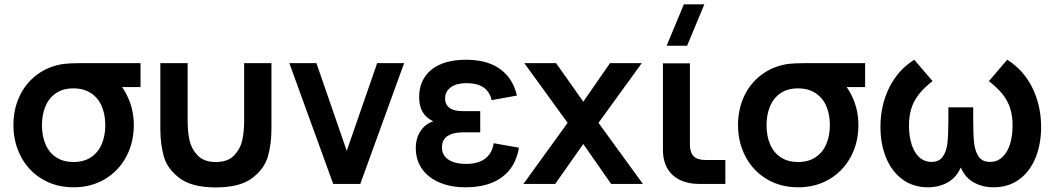

<svg xmlns="http://www.w3.org/2000/svg" viewBox="-20 -822 4712 858"><path d="M308.5 15Q230 15 168.8 -21.5Q107.5 -58 73.8 -121.8Q40 -185.5 40 -263Q40 -330 64.5 -385.8Q89 -441.5 134.2 -479.5Q179.5 -517.5 240.5 -532Q264 -537.5 295 -538.8Q326 -540 382 -540H608V-433H525.5Q543 -408 556 -377Q578 -323.5 578 -263Q578 -185 544 -121.5Q510 -58 448.8 -21.5Q387.5 15 308.5 15ZM308.5 -98Q354.5 -98 386.5 -119.2Q418.5 -140.5 434.5 -177.8Q450.5 -215 450.5 -263Q450.5 -310.5 434.5 -347.8Q418.5 -385 386.2 -406Q354 -427 308.5 -427Q307.5 -427 306.5 -427Q261.5 -427 230 -405.5Q198.5 -384 183 -346.8Q167.5 -309.5 167.5 -263Q167.5 -213.5 183.8 -176.2Q200 -139 231.8 -118.5Q263.5 -98 308.5 -98Z M696.5 -247V-540H818.5V-280Q818.5 -233 827 -194.8Q835.5 -156.5 863.5 -127.2Q891.5 -98 944.5 -98Q998 -98 1026 -127.2Q1054 -156.5 1062.5 -194.8Q1071 -233 1071 -280V-540H1193V-247Q1193 -177.5 1177 -122.2Q1161 -67 1106.5 -25.8Q1052 15.5 944.5 15.5Q837.5 15.5 782.8 -25.8Q728 -67 712.2 -122.2Q696.5 -177.5 696.5 -247Z M1469 0 1273 -540H1394L1529.5 -148L1665.5 -540H1786L1590 0Z M2060.5 15Q2161.5 15 2223 -30Q2284.5 -75 2299 -162L2186 -182Q2182.5 -157.5 2172 -140Q2161.5 -122.5 2145.5 -111.2Q2129.5 -100 2108.8 -94.8Q2088 -89.5 2063.5 -89.5Q2012 -89.5 1983.5 -109Q1955 -128.5 1955 -162.5Q1955 -198.5 1980.3 -214.5Q2005.5 -230.5 2046 -230.5H2126V-325.5H2046Q2007 -325.5 1988 -340.5Q1969 -355.5 1969 -382Q1969 -399 1976.3 -411.8Q1983.5 -424.5 1996.3 -433.2Q2009 -442 2026.5 -446.2Q2044 -450.5 2064.5 -450.5Q2111.5 -450.5 2139.8 -432Q2168 -413.5 2177 -374.5L2290 -395Q2279.5 -439.5 2257.8 -470Q2236 -500.5 2206 -519.5Q2176 -538.5 2139.3 -546.8Q2102.5 -555 2062.5 -555Q2013 -555 1974 -543.8Q1935 -532.5 1908.3 -511Q1881.5 -489.5 1867.3 -458.5Q1853 -427.5 1853 -388Q1853 -349.5 1867.8 -323Q1882.5 -296.5 1916 -280Q1880 -268 1859 -236Q1838 -204 1838 -159.5Q1838 -121.5 1853 -89.5Q1868 -57.5 1896.8 -34.2Q1925.5 -11 1966.8 2Q2008 15 2060.5 15Z M2319 0 2516.5 -273 2323 -540H2465L2586.5 -367.5L2706 -540H2848L2654.5 -273L2853 0H2711L2586.5 -178.5L2461 0Z M2959 -617.5 3036 -802.5H3127.5L3050.5 -617.5ZM3221.5 0H3107.5Q3029 0 2985.8 -40Q2942.5 -80 2942.5 -152.5V-539H3063V-177Q3063 -140.5 3079.8 -123.8Q3096.5 -107 3133 -107H3221.5Z M3546.5 15Q3468 15 3406.8 -21.5Q3345.5 -58 3311.8 -121.8Q3278 -185.5 3278 -263Q3278 -330 3302.5 -385.8Q3327 -441.5 3372.2 -479.5Q3417.5 -517.5 3478.5 -532Q3502 -537.5 3533 -538.8Q3564 -540 3620 -540H3846V-433H3763.5Q3781 -408 3794 -377Q3816 -323.5 3816 -263Q3816 -185 3782 -121.5Q3748 -58 3686.8 -21.5Q3625.5 15 3546.5 15ZM3546.5 -98Q3592.5 -98 3624.5 -119.2Q3656.5 -140.5 3672.5 -177.8Q3688.5 -215 3688.5 -263Q3688.5 -310.5 3672.5 -347.8Q3656.5 -385 3624.2 -406Q3592 -427 3546.5 -427Q3545.5 -427 3544.5 -427Q3499.5 -427 3468 -405.5Q3436.5 -384 3421 -346.8Q3405.5 -309.5 3405.5 -263Q3405.5 -213.5 3421.8 -176.2Q3438 -139 3469.8 -118.5Q3501.5 -98 3546.5 -98Z M4127 15Q4060 15 4012 -21Q3964 -57 3939.2 -118.2Q3914.5 -179.5 3914.5 -255Q3914.5 -351.5 3953.8 -430.5Q3993 -509.5 4065.5 -555L4147.5 -459.5Q4091 -416 4066.5 -370.5Q4042 -325 4042 -260Q4042 -213.5 4053.8 -176.8Q4065.5 -140 4088.2 -119.2Q4111 -98.5 4143 -98.5Q4176.5 -98.5 4192.8 -121.5Q4209 -144.5 4213.5 -180.8Q4218 -217 4218 -281V-342.5H4329V-285Q4329 -219 4333.2 -182Q4337.5 -145 4353.8 -121.8Q4370 -98.5 4404 -98.5Q4436.5 -98.5 4459.2 -119.8Q4482 -141 4493.5 -177.8Q4505 -214.5 4505 -260Q4505 -305 4493.8 -339.2Q4482.5 -373.5 4459.5 -402Q4436.5 -430.5 4399 -459.5L4481 -555Q4554.5 -509 4593.5 -429.5Q4632.5 -350 4632.5 -254Q4632.5 -178 4607.5 -116.8Q4582.5 -55.5 4534.5 -20.2Q4486.5 15 4420 15Q4364.5 15 4323 -12Q4291 -33 4273.5 -73.5Q4255.5 -33 4223.5 -12Q4182 15 4127 15Z"/></svg>

Font: Vela Sans Bd
Style: Bold
Weight: 700
Designer: Principal design: Mikhail Sharanda - project Manrope.
Design modification: Ravid Balaliev
Foundry: Mikhail Sharanda
Version: Version 1.001